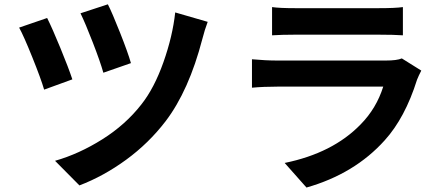

<svg xmlns="http://www.w3.org/2000/svg" viewBox="-20 -799 2040 877"><path d="M472.7 -779.3Q492.2 -741.2 528.3 -649.9Q564.5 -558.6 578.1 -510.7L452.1 -466.8Q438.5 -515.6 404.3 -604Q370.1 -692.4 347.7 -738.3ZM780.3 -742.2 928.7 -699.2Q915 -663.1 904.3 -621.1Q842.8 -384.8 736.3 -245.1Q659.2 -144.5 556.2 -69.3Q453.1 5.9 342.8 47.9L231.4 -64.5Q340.8 -95.7 447.3 -162.6Q553.7 -229.5 626 -322.3Q684.6 -396.5 726.6 -515.1Q768.6 -633.8 780.3 -742.2ZM195.3 -716.8Q218.8 -669.9 255.9 -579.6Q293 -489.3 310.5 -436.5L181.6 -389.6Q167 -439.5 127.9 -536.6Q88.9 -633.8 67.4 -672.9Z M1815.4 -532.2 1904.3 -476.6Q1891.6 -452.1 1884.8 -434.6Q1830.1 -260.7 1737.3 -158.2Q1599.6 -4.9 1379.9 57.6L1280.3 -54.7Q1500 -99.6 1627 -230.5Q1699.2 -303.7 1730.5 -403.3H1247.1Q1183.6 -403.3 1130.9 -398.4V-528.3Q1193.4 -522.5 1247.1 -522.5H1742.2Q1793 -522.5 1815.4 -532.2ZM1222.7 -637.7V-766.6Q1257.8 -761.7 1327.1 -761.7H1711.9Q1785.2 -761.7 1820.3 -766.6V-637.7Q1779.3 -640.6 1710 -640.6H1327.1Q1266.6 -640.6 1222.7 -637.7Z"/></svg>

Font: Nasu
Style: Bold
Weight: 700
Designer: Ryoko NISHIZUKA (kana &amp; ideographs); Paul D. Hunt (Latin, Greek &amp; Cyrillic); Wenlong ZHANG (bopomofo); Sandoll C
Version: Version 2014.1215